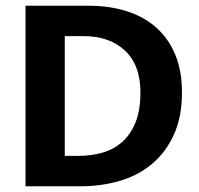

<svg xmlns="http://www.w3.org/2000/svg" viewBox="-20 -650 694 670"><path d="M289 -630Q362 -630 422 -611Q482 -592 525 -554Q568 -516 591.5 -459.5Q615 -403 615 -328Q615 -242 587 -180.5Q559 -119 511 -78.5Q463 -38 398.5 -19Q334 0 262 0H69V-630ZM206 -106H253Q295 -106 334.5 -116.5Q374 -127 404 -152.5Q434 -178 452 -220.5Q470 -263 470 -328Q470 -423 416 -473.5Q362 -524 271 -524H206Z"/></svg>

Font: Mukta Vaani
Style: Bold
Weight: 700
Designer: Noopur Datye, Girish Dalvi, Yashodeep Gholap, Pallavi Karambelkar
Foundry: Ek Type
Version: Version 2.538;PS 1.000;hotconv 16.6.51;makeotf.lib2.5.65220;